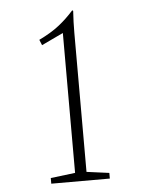

<svg xmlns="http://www.w3.org/2000/svg" viewBox="-50 -704 568 745"><g transform="rotate(-5 234.5 -331.5)"><path d="M119.6 0V-22L215.3 -33.7V-578.6L130.9 -538.6L122.1 -560.1Q169.4 -583 200.2 -607.2Q231 -631.3 259.3 -663.1L262.7 -660.6Q259.8 -616.2 259.8 -575.7V-33.7L347.7 -22V0Z"/></g></svg>

Font: Elstob ExtraLight
Style: Regular
Weight: 200
Designer: Peter S. Baker
Version: Version 1.015